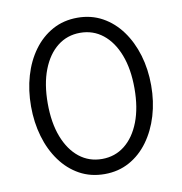

<svg xmlns="http://www.w3.org/2000/svg" viewBox="-81 -791 839 883"><g transform="rotate(-10 338.0 -350.0)"><path d="M338 15Q273 15 221.2 -13.5Q169.5 -42 132.8 -92.5Q96 -143 76.8 -209Q57.5 -275 57.5 -350Q57.5 -425.5 76.8 -491.5Q96 -557.5 132.8 -607.8Q169.5 -658 221.2 -686.5Q273 -715 338 -715Q402 -715 453.8 -686.5Q505.5 -658 542.2 -607.8Q579 -557.5 598.8 -491.5Q618.5 -425.5 618.5 -350Q618.5 -275 598.8 -209Q579 -143 542.2 -92.5Q505.5 -42 453.8 -13.5Q402 15 338 15ZM338 -55.5Q398.5 -55.5 444 -91.5Q489.5 -127.5 515 -193.5Q540.5 -259.5 540.5 -350Q540.5 -440.5 515 -506.5Q489.5 -572.5 444 -608.5Q398.5 -644.5 338 -644.5Q277.5 -644.5 232 -608.5Q186.5 -572.5 161 -506.5Q135.5 -440.5 135.5 -350Q135.5 -259.5 161 -193.5Q186.5 -127.5 232 -91.5Q277.5 -55.5 338 -55.5Z"/></g></svg>

Font: Geologica ExtraLight
Style: Regular
Weight: 200
Designer: Sindre Bremnes, Frode Helland
Foundry: Monokrom Skriftforlag AS
Version: Version 1.010; ttfautohint (v1.8.4.7-5d5b);gftools[0.9.28]